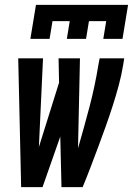

<svg xmlns="http://www.w3.org/2000/svg" viewBox="-20 -770 547 790"><path d="M67 0 55 -530H157L140 -165L223 -430L221 -530H309L301 -160Q326 -246 348.5 -331.5Q371 -417 385 -504L390 -530H491L487 -504Q480 -461 468.5 -418.5Q457 -376 443.5 -334Q430 -292 415 -250Q400 -208 384.5 -166.5Q369 -125 353 -83Q337 -41 320 0H233L228 -208L155 0ZM105 -610 128 -750H507L484 -610H405L417 -683H346L334 -610H255L267 -683H196L184 -610Z"/></svg>

Font: Iosevka Slab Oblique
Style: Bold
Weight: 700
Italic angle: -9°
Monospace: yes
Designer: Belleve Invis
Foundry: Belleve Invis
Version: Version 11.1.1; ttfautohint (v1.8.3)